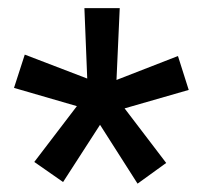

<svg xmlns="http://www.w3.org/2000/svg" viewBox="-20 -731 483 462"><path d="M62.5 -341.3 165 -475.6 13.7 -519.5 39.6 -599.6 189.9 -542 183.1 -711.4H268.1L260.3 -538.6L408.2 -596.2L434.1 -514.6L279.8 -470.2L379.9 -338.9L311 -289.1L220.7 -430.7L131.8 -293Z"/></svg>

Font: Vazirmatn RD Medium
Style: Regular
Weight: 500
Designer: Saber Rastikerdar
Foundry: Saber Rastikerdar
Version: Version 33.003